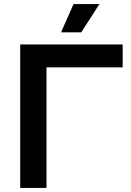

<svg xmlns="http://www.w3.org/2000/svg" viewBox="-20 -930 650 950"><path d="M80 0V-710H587V-597H210V0ZM282 -770 344 -910H472L382 -770Z"/></svg>

Font: Geist SemBd
Style: Regular
Weight: 400
Designer: Basement.studio, Andrés Briganti, Mateo Zaragoza
Foundry: Basement.studio, Vercel, Andrés Briganti, Guido Ferreyra, Mateo Zaragoza
Version: Version 1.401